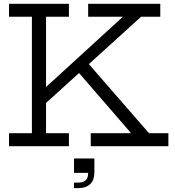

<svg xmlns="http://www.w3.org/2000/svg" viewBox="-20 -772 923 1014"><path d="M27.6 -683.6V-752H344V-683.6H223.1V-68.4H344V0H27.6V-68.4H148.5V-683.6ZM426.6 -459.5 767.1 -68.4H869.3V0H459.3V-68.4H672.5L383.4 -402.6ZM182.5 -275.3 629.2 -683.6H445.6V-752H826.5V-683.6H725.1L206.5 -213.1ZM370.9 64.8H478.4V119.8L450.5 140.8H370.9ZM445.6 75.2H478.4V139.7Q478.4 178.5 456.7 200Q434.9 221.5 392.3 221.5H370.5V192.3H392.3Q420.2 192.3 432.9 179.8Q445.6 167.3 445.6 141Z"/></svg>

Font: Hepta Slab ExtraLight
Style: Regular
Weight: 200
Designer: Michael LaGattuta
Foundry: Michael LaGattuta
Version: Version 1.100